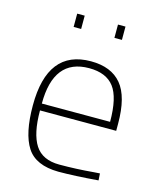

<svg xmlns="http://www.w3.org/2000/svg" viewBox="-108 -777 717 864"><g transform="rotate(15 251.0 -345.5)"><path d="M399 -30 429 -32 431 0Q319 9 246 9Q140 8 99 -55.5Q58 -119 58 -250Q58 -509 260 -509Q355 -509 402.5 -452Q450 -395 450 -269V-236H95Q95 -128 129 -75.5Q163 -23 242 -23Q321 -23 399 -30ZM95 -268H413Q413 -381 376.5 -429Q340 -477 260 -477Q95 -477 95 -268ZM144 -638V-700H179V-638ZM334 -638V-700H369V-638Z"/></g></svg>

Font: Titillium Web
Style: Thin
Weight: 200
Version: Version 1.001;PS 57.000;hotconv 1.0.70;makeotf.lib2.5.55311